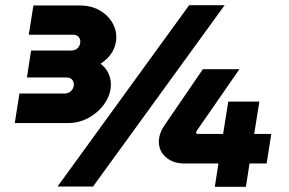

<svg xmlns="http://www.w3.org/2000/svg" viewBox="-20 -720 1114 741"><path d="M37 -245 55 -359H228Q246 -359 255.5 -370Q265 -381 265 -394Q265 -405 258 -413Q251 -421 236 -421H84L100 -525H255Q266 -525 274 -530Q282 -535 286 -543Q290 -551 290 -559Q290 -570 283 -578Q276 -586 261 -586H91L109 -699H286Q330 -699 362 -681.5Q394 -664 411.5 -636Q429 -608 429 -576Q429 -548 414.5 -521.5Q400 -495 368 -474Q389 -458 398.5 -437Q408 -416 408 -394Q408 -358 386 -324Q364 -290 326 -267.5Q288 -245 240 -245ZM202 0 710 -700H847L339 0ZM809 1 823 -89H692Q648 -89 620.5 -113Q593 -137 593 -173Q593 -188 598.5 -204.5Q604 -221 616 -238L763 -453H904L742 -219Q741 -217 739 -214.5Q737 -212 737 -208Q737 -206 738.5 -204.5Q740 -203 744 -203H841L861 -328H981L961 -203H1027L1009 -89H943L929 1Z"/></svg>

Font: MuseoModerno Black
Style: Italic
Weight: 900
Italic angle: -9°
Designer: Pablo Cosgaya, Héctor Gatti, Marcela Romero, and the Authors of The MuseoModerno Project.
Foundry: Omnibus-Type Team
Version: Version 1.003